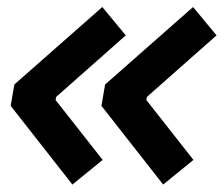

<svg xmlns="http://www.w3.org/2000/svg" viewBox="-20 -524 626 536"><path d="M182.1 -8.8 266.6 -77.6 135.3 -244.6 136.7 -253.4 331.1 -425.3 265.6 -504.4 20 -288.1 9.8 -228.5ZM435.5 -8.8 520 -77.6 388.7 -244.6 390.1 -253.4 584.5 -425.3 519 -504.4 273.4 -288.1 263.2 -228.5Z"/></svg>

Font: Cascadia Mono SemiBold
Style: Italic
Weight: 600
Italic angle: -10°
Monospace: yes
Designer: Aaron Bell
Foundry: Saja Typeworks
Version: Version 2404.023